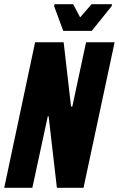

<svg xmlns="http://www.w3.org/2000/svg" viewBox="-30 -888 562 908"><path d="M-10 0 136 -688H271L306 -384H312L377 -688H512L365 0H239L200 -338H196L123 0ZM269 -742 226 -859 228 -868H316L349 -806L403 -868H500L498 -859L404 -742Z"/></svg>

Font: Saira Condensed ExtraBold
Style: Italic
Weight: 800
Width: 3
Italic angle: -12°
Designer: Hector Gatti with collaboration of the Omnibus-Type team
Foundry: Omnibus-Type
Version: Version 1.101